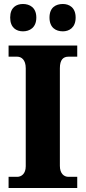

<svg xmlns="http://www.w3.org/2000/svg" viewBox="-20 -942 429 962"><path d="M295 -785C326 -785 359 -803 359 -854C359 -905 326 -922 295 -922C260 -922 228 -905 228 -854C228 -803 260 -785 295 -785ZM95 -785C128 -785 162 -803 162 -854C162 -905 128 -922 95 -922C62 -922 31 -905 31 -854C31 -803 62 -785 95 -785ZM23 0H367V-56H323C300 -56 280 -73 280 -111V-600C280 -643 297 -658 323 -658H367V-714H23V-658H66C87 -658 109 -643 109 -600V-109C109 -71 87 -56 66 -56H23Z"/></svg>

Font: Noto Serif Hebrew SemiCondensed ExtraBold
Style: Regular
Weight: 800
Width: 4
Designer: Monotype Design Team
Foundry: Monotype Imaging Inc.
Version: Version 2.004